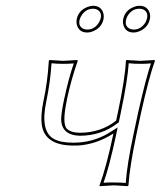

<svg xmlns="http://www.w3.org/2000/svg" viewBox="-20 -639 554 662"><path d="M404.8 -573.2Q411.1 -603.5 441.9 -615.2Q451.2 -619.1 460.4 -619.1Q488.8 -619.1 496.6 -592.8Q499 -582.5 496.6 -573.2Q490.2 -543 459.5 -530.8Q450.2 -526.9 440.9 -526.9Q412.6 -526.9 405.3 -553.2Q402.8 -563.5 404.8 -573.2ZM244.6 -573.2Q251 -603.5 282.2 -615.2Q292 -618.7 300.8 -619.1Q329.1 -619.1 336.4 -592.8Q338.9 -582.5 336.9 -573.2Q330.6 -543 299.8 -530.8Q290.5 -526.9 280.8 -526.9Q252.4 -526.9 245.1 -553.2Q242.7 -563.5 244.6 -573.2ZM129.9 -291Q144 -356.9 147.9 -423.3Q147.9 -426.8 148.4 -429.2L149.9 -432.1Q151.9 -432.1 198.2 -429.2L246.6 -432.1L248 -429.2Q225.6 -365.2 211.4 -299.3Q210.4 -295.9 210.4 -293Q194.3 -216.3 209 -196.8Q222.2 -181.6 255.4 -181.2Q328.1 -181.6 380.4 -223.1L386.2 -250Q411.6 -369.6 414.1 -429.2L416 -432.1Q418 -432.1 464.4 -429.2L512.7 -432.1L514.2 -429.2Q494.1 -374.5 466.3 -250L451.2 -179.2Q426.8 -63 422.9 0L420.4 2.9Q418.5 2.9 373 0L323.2 2.9V0Q346.2 -61 371.1 -178.7Q310.1 -140.1 246.6 -137.2Q239.7 -136.7 232.9 -137.2Q134.8 -137.2 124 -208.5Q119.6 -241.7 129.9 -291ZM414.6 -570.8Q409.2 -546.4 430.7 -538.6Q436 -537.1 440.9 -537.1Q466.8 -537.1 481.9 -562.5Q485.4 -569.3 486.8 -575.2Q492.2 -599.6 471.2 -607.4Q465.8 -608.9 460.4 -608.9Q434.6 -608.9 419.4 -583.5Q416 -576.7 414.6 -570.8ZM254.4 -570.8Q249 -546.4 270.5 -538.6Q275.9 -537.1 280.8 -537.1Q306.6 -537.1 321.8 -562.5Q325.2 -569.3 327.1 -575.2Q332.5 -599.6 311 -607.4Q305.7 -608.9 300.8 -608.9Q274.9 -608.9 259.8 -583.5Q255.9 -576.7 254.4 -570.8ZM139.6 -289.1Q118.2 -187.5 164.6 -160.6Q176.8 -153.8 192.9 -150.4Q210.9 -147 232.9 -147Q298.8 -147 354 -179.7Q359.9 -183.1 365.7 -187L385.7 -199.7L380.9 -176.3Q356.9 -64 336.9 -8.8Q354 -10.3 373 -9.8Q397 -9.8 413.6 -8.3Q417.5 -69.8 441.4 -181.2L456.5 -252Q483.4 -371.1 500.5 -420.4Q484.4 -418.9 464.4 -418.9Q440.4 -418.9 423.8 -420.9Q419.9 -361.3 396 -248L389.6 -217.3L386.7 -215.3Q331.1 -171.4 255.4 -170.9Q191.4 -172.9 190.9 -228.5Q191.4 -251 200.7 -294.9Q216.3 -368.2 234.4 -420.4Q218.3 -418.9 198.2 -418.9Q174.3 -418.9 157.7 -420.9Q153.3 -354.5 139.6 -289.1Z"/></svg>

Font: Linux Biolinum Outline O
Style: Italic
Weight: 400
Italic angle: -12°
Designer: Philipp H. Poll
Foundry: Philipp H. Poll
Version: Version 0.6.2